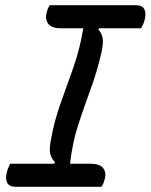

<svg xmlns="http://www.w3.org/2000/svg" viewBox="-20 -720 581 740"><path d="M371 0H41Q16 0 8 -15Q0 -30 6 -54Q8 -64 12 -73Q16 -82 19 -89H189L192 -95Q179 -108 174 -126Q169 -144 176 -180Q189 -254 214 -323Q239 -392 263.5 -462Q288 -532 301 -611H216Q178 -611 165.5 -629Q153 -647 160 -672Q164 -689 172 -700H503Q528 -700 536 -685Q544 -670 538 -646Q536 -636 532 -627Q528 -618 524 -611H362L359 -606Q372 -593 375.5 -573.5Q379 -554 371 -518Q354 -443 329 -375.5Q304 -308 281.5 -239Q259 -170 250 -89H327Q366 -89 378.5 -71Q391 -53 383 -28Q379 -11 371 0Z"/></svg>

Font: Recursive Sn Csl St
Style: Italic
Weight: 400
Italic angle: -15°
Version: Version 1.079;hotconv 1.0.112;makeotfexe 2.5.65598; ttfautoh